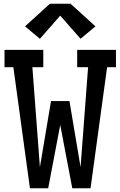

<svg xmlns="http://www.w3.org/2000/svg" viewBox="-20 -1000 640 1020"><path d="M139 0 51 -643H4V-735H210V-643H152L192 -112L251 -463H349L408 -112L448 -643H390V-735H596V-643H549L461 0H364L300 -336L236 0ZM192 -794 113 -860 245 -980H355L487 -860L408 -794L300 -917Z"/></svg>

Font: Iosevka Slab Semibold Extended
Style: Regular
Weight: 600
Width: 7
Monospace: yes
Designer: Belleve Invis
Foundry: Belleve Invis
Version: Version 11.1.0; ttfautohint (v1.8.3)